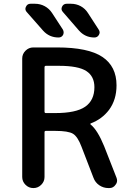

<svg xmlns="http://www.w3.org/2000/svg" viewBox="-20 -1001 686 1000"><path d="M218.8 -319.3Q211.9 -319.3 211.9 -312.5V-79.1Q211.9 -55.7 194.8 -38.6Q177.7 -21.5 154.3 -21.5H153.3Q129.9 -21.5 112.8 -38.6Q95.7 -55.7 95.7 -79.1V-696.3Q95.7 -719.7 112.8 -736.8Q129.9 -753.9 153.3 -753.9H277.3Q439.5 -753.9 513.2 -704.6Q586.9 -655.3 586.9 -556.6Q586.9 -481.4 547.9 -428.7Q511.7 -380.9 453.1 -358.4Q451.2 -358.4 450.7 -356Q450.2 -353.5 452.1 -352.5Q488.3 -323.2 522.5 -239.3L586.9 -75.2Q589.8 -67.4 589.8 -60.5Q589.8 -48.8 582 -39.1Q570.3 -21.5 549.8 -21.5H544.9Q518.6 -21.5 497.1 -36.1Q475.6 -50.8 466.8 -75.2L404.3 -237.3Q384.8 -289.1 360.4 -304.2Q335.9 -319.3 267.6 -319.3ZM287.1 -658.2H218.8Q211.9 -658.2 211.9 -650.4V-419.9Q211.9 -412.1 218.8 -412.1H267.6Q376 -412.1 423.8 -445.3Q471.7 -478.5 471.7 -546.9Q471.7 -603.5 429.7 -630.9Q387.7 -658.2 287.1 -658.2ZM349.6 -981.4Q377 -981.4 400.4 -968.8Q423.8 -956.1 438.5 -932.6L494.1 -846.7Q499 -839.8 499 -832Q499 -826.2 495.1 -819.3Q487.3 -805.7 471.7 -805.7Q422.9 -805.7 390.6 -842.8L307.6 -938.5Q295.9 -951.2 303.2 -966.3Q310.5 -981.4 327.1 -981.4ZM162.1 -981.4Q189.5 -981.4 212.9 -968.8Q236.3 -956.1 251 -933.6L307.6 -846.7Q311.5 -839.8 311.5 -832Q311.5 -826.2 308.6 -819.3Q300.8 -805.7 285.2 -805.7Q236.3 -805.7 204.1 -841.8L119.1 -938.5Q112.3 -946.3 112.3 -955.1Q112.3 -960 115.2 -965.8Q122.1 -981.4 138.7 -981.4Z"/></svg>

Font: Gen Jyuu Gothic Medium
Style: Regular
Weight: 500
Designer: [Source Han Sans]
Ryoko NISHIZUKA  (kana & ideographs); Paul D. Hunt (Latin, Greek & Cyrillic); Wenlong ZHANG  (bopomofo
Version: Version 1.002.20150607